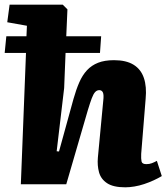

<svg xmlns="http://www.w3.org/2000/svg" viewBox="-27 -787 711 820"><path d="M508 13Q457 13 430.5 -4.5Q404 -22 396 -51Q388 -80 391 -114L414 -357Q417 -382 412.5 -392Q408 -402 397 -402Q387 -402 379.5 -394Q372 -386 365 -367.5Q358 -349 348 -316L256 0H62L84 -561H-7L0 -632H86L88 -677L4 -692L14 -767H241L261 -747L256 -632H405L400 -561H253L247 -411L215 -141L225 -140L287 -365Q298 -404 311.5 -435Q325 -466 344.5 -487Q364 -508 392 -519Q420 -530 460 -530Q512 -530 543.5 -510.5Q575 -491 587.5 -454Q600 -417 595 -365L576 -130Q575 -109 577.5 -97.5Q580 -86 598 -86Q611 -86 621.5 -90Q632 -94 643 -100L664 -35Q649 -26 629.5 -17Q610 -8 589 -1Q568 6 547 9.5Q526 13 508 13Z"/></svg>

Font: Literata 18pt ExtraBold
Style: Italic
Weight: 800
Italic angle: -2°
Designer: Latin by Veronika Burian and Jose Scaglione. Greek by Irene Vlachou. Cyrillic by Vera Evstafieva
Foundry: TypeTogether
Version: Version 3.103;gftools[0.9.29]